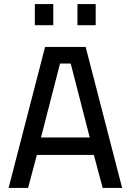

<svg xmlns="http://www.w3.org/2000/svg" viewBox="-20 -917 638 937"><path d="M22 0ZM438 -161H160L117 0H22L200 -688H398L576 0H481ZM180 -246H418L325 -607H273ZM150 -897H240V-794H150ZM358 -897H447V-794H358Z"/></svg>

Font: Cairo SemiBold
Style: Regular
Weight: 600
Designer: Mohamed Gaber, the designers of Titillium
Foundry: Kief Type Foundry
Version: Version 2.009; ttfautohint (v1.5.33-1714) -l 8 -r 50 -G 200 